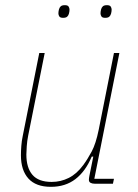

<svg xmlns="http://www.w3.org/2000/svg" viewBox="-20 -711 535 743"><path d="M153 -506 89 -186Q85 -166 83.5 -145Q82 -124 82 -113Q82 -62 105.5 -34.5Q129 -7 180 -7Q215 -7 246 -22.5Q277 -38 302 -72Q319 -95 335 -125Q351 -155 362 -209L421 -506H442L345 -19H421L417 0H347Q337 0 330.5 -3.5Q324 -7 324 -15Q324 -21 326 -31L341 -105H335Q311 -48 272 -18Q233 12 177 12Q119 12 90 -20Q61 -52 61 -110Q61 -127 62.5 -146.5Q64 -166 68 -185L132 -506ZM224 -642Q213 -642 209.5 -647.5Q206 -653 206 -659Q206 -666 208 -674Q210 -682 215 -686.5Q220 -691 231 -691Q242 -691 245.5 -685.5Q249 -680 249 -674Q249 -667 247 -659Q245 -651 240 -646.5Q235 -642 224 -642ZM387 -642Q376 -642 372.5 -647.5Q369 -653 369 -659Q369 -666 371 -674Q373 -682 378 -686.5Q383 -691 394 -691Q405 -691 408.5 -685.5Q412 -680 412 -674Q412 -667 410 -659Q408 -651 403 -646.5Q398 -642 387 -642Z"/></svg>

Font: IBM Plex Sans Cond Thin
Style: Italic
Weight: 100
Width: 3
Italic angle: -11°
Designer: Mike Abbink, Paul van der Laan, Pieter van Rosmalen
Foundry: Bold Monday
Version: Version 1.3